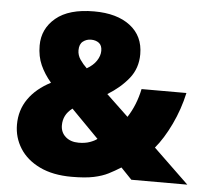

<svg xmlns="http://www.w3.org/2000/svg" viewBox="-52 -778 908 844"><g transform="rotate(5 402.0 -356.5)"><path d="M330 -723Q431 -723 489.5 -678Q548 -633 548 -553Q548 -491 512 -446Q476 -401 419 -366L516 -274Q552 -329 567 -401H765Q749 -328 717 -261Q685 -194 648 -150L804 0H557L509 -50Q482 -33 455.5 -19.5Q429 -6 391.5 2Q354 10 294 10Q211 10 153 -18Q95 -46 65 -93.5Q35 -141 35 -198Q35 -262 69.5 -311.5Q104 -361 168 -394Q138 -429 121 -467Q104 -505 104 -553Q104 -627 161.5 -675Q219 -723 330 -723ZM327 -598Q307 -598 291.5 -586Q276 -574 276 -547Q276 -525 289 -506Q302 -487 319 -471Q347 -487 361.5 -509Q376 -531 376 -553Q376 -577 362 -587.5Q348 -598 327 -598ZM272 -289Q251 -273 241.5 -254Q232 -235 232 -212Q232 -181 254 -161.5Q276 -142 312 -142Q340 -142 361 -149.5Q382 -157 393 -166Z"/></g></svg>

Font: Noto Sans Khmer UI Black
Style: Regular
Weight: 900
Designer: Danh Hong and the Monotype Design Team
Foundry: Monotype Imaging Inc.
Version: Version 2.002; ttfautohint (v1.8.4.7-5d5b)